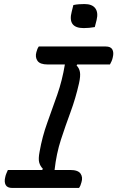

<svg xmlns="http://www.w3.org/2000/svg" viewBox="-20 -930 581 950"><path d="M343 -905Q357 -908 371 -909Q385 -910 398 -910Q436 -910 451.5 -889Q467 -868 458 -831L449 -796Q421 -791 394 -791Q313 -791 335 -873ZM371 0H41Q16 0 8 -15Q0 -30 6 -54Q8 -64 12 -73Q16 -82 19 -89H189L192 -95Q179 -108 174 -126Q169 -144 176 -180Q189 -254 214 -323Q239 -392 263.5 -462Q288 -532 301 -611H216Q178 -611 165.5 -629Q153 -647 160 -672Q164 -689 172 -700H503Q528 -700 536 -685Q544 -670 538 -646Q536 -636 532 -627Q528 -618 524 -611H362L359 -606Q372 -593 375.5 -573.5Q379 -554 371 -518Q354 -443 329 -375.5Q304 -308 281.5 -239Q259 -170 250 -89H327Q366 -89 378.5 -71Q391 -53 383 -28Q379 -11 371 0Z"/></svg>

Font: Recursive Sn Csl St
Style: Italic
Weight: 400
Italic angle: -15°
Version: Version 1.079;hotconv 1.0.112;makeotfexe 2.5.65598; ttfautoh